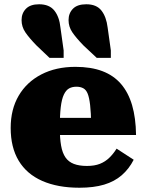

<svg xmlns="http://www.w3.org/2000/svg" viewBox="-20 -867 684 899"><path d="M484 -738 499 -631V-596H433L371 -654Q336 -690 318.5 -716Q301 -742 301 -773Q301 -805 321.5 -826Q342 -847 384 -847Q432 -847 455 -817.5Q478 -788 484 -738ZM263 -738 278 -631V-596H212L151 -654Q116 -690 98.5 -716Q81 -742 81 -773Q81 -805 101.5 -826Q122 -847 163 -847Q211 -847 234.5 -817.5Q258 -788 263 -738ZM260 -269Q260 -220 266 -185.5Q272 -151 286.5 -130Q301 -109 326 -99.5Q351 -90 387 -90Q423 -90 448 -100Q473 -110 492 -128.5Q511 -147 526 -171L606 -119Q584 -76 550 -46.5Q516 -17 467.5 -2.5Q419 12 352 12Q250 12 177.5 -20Q105 -52 67.5 -114.5Q30 -177 30 -268Q30 -355 67.5 -419Q105 -483 173.5 -518.5Q242 -554 333 -554Q406 -554 459 -534Q512 -514 546.5 -474Q581 -434 598.5 -374.5Q616 -315 617 -235H204V-315H425L407 -283Q406 -340 402 -375Q398 -410 390.5 -428.5Q383 -447 369.5 -454Q356 -461 338 -461Q318 -461 303.5 -453Q289 -445 279 -424Q269 -403 264.5 -365.5Q260 -328 260 -269Z"/></svg>

Font: Roboto Serif 20pt Black
Style: Regular
Weight: 900
Version: Version 1.008